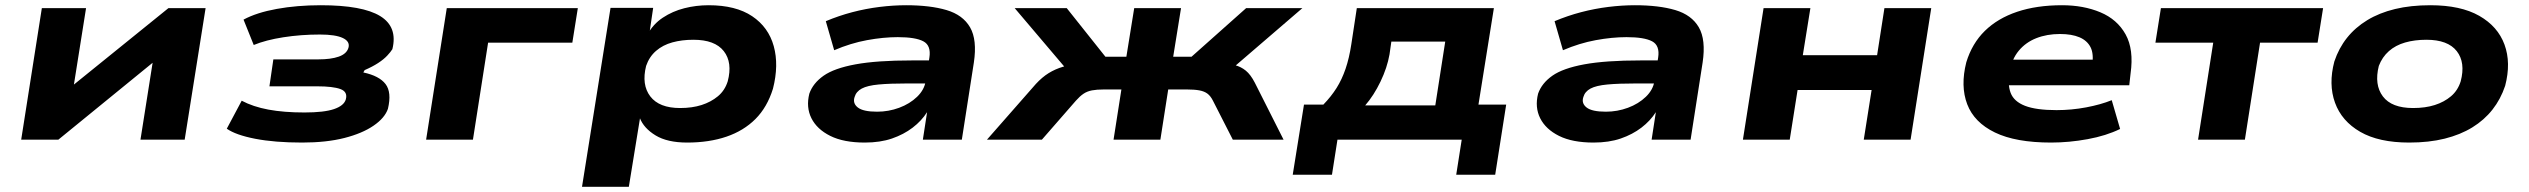

<svg xmlns="http://www.w3.org/2000/svg" viewBox="-20 -534 9670 734"><path d="M61 0 140 -503H309L258 -182H227L624 -503H766L686 0H517L568 -323H599L203 0Z M1135 11Q1030 11 955.5 -3.5Q881 -18 847 -42L904 -149Q947 -126 1006 -115Q1065 -104 1144 -104Q1219 -104 1257 -117Q1295 -130 1302 -154Q1310 -183 1281.5 -193.5Q1253 -204 1192 -204H1010L1025 -307H1197Q1245 -307 1275 -317.5Q1305 -328 1312 -351Q1319 -375 1291 -388.5Q1263 -402 1203 -402Q1130 -402 1063 -391.5Q996 -381 950 -362L911 -459Q961 -486 1038.5 -500Q1116 -514 1206 -514Q1366 -514 1433.5 -472.5Q1501 -431 1480 -346Q1474 -336 1460.5 -321.5Q1447 -307 1425.5 -293Q1404 -279 1374 -266L1369 -257Q1430 -244 1454 -212.5Q1478 -181 1463 -118Q1451 -83 1408 -53.5Q1365 -24 1296.5 -6.5Q1228 11 1135 11Z M1609 0 1688 -503H2189L2168 -371H1846L1788 0Z M2205 180 2314 -504H2477L2462 -402H2455Q2477 -442 2514 -466.5Q2551 -491 2596 -502.5Q2641 -514 2689 -514Q2793 -514 2855.5 -472Q2918 -430 2938 -357.5Q2958 -285 2935 -195Q2913 -124 2868 -79Q2823 -34 2757 -11.5Q2691 11 2607 11Q2531 11 2486 -16.5Q2441 -44 2426 -83L2427 -84L2384 180ZM2580 -121Q2626 -121 2662 -132.5Q2698 -144 2724.5 -166Q2751 -188 2762 -223Q2781 -295 2747 -338.5Q2713 -382 2631 -382Q2587 -382 2550.5 -372Q2514 -362 2488 -339.5Q2462 -317 2450 -282Q2432 -210 2466 -165.5Q2500 -121 2580 -121Z M3286 11Q3205 11 3154 -14.5Q3103 -40 3082 -82Q3061 -124 3074 -176Q3088 -216 3128.5 -244.5Q3169 -273 3250.5 -288Q3332 -303 3466 -303H3560L3547 -215H3451Q3382 -215 3339 -211Q3296 -207 3274.5 -195.5Q3253 -184 3247 -163Q3239 -139 3259.5 -123Q3280 -107 3333 -107Q3377 -107 3417.5 -122Q3458 -137 3486 -164Q3514 -191 3519 -225L3533 -314Q3540 -360 3510 -376Q3480 -392 3412 -392Q3357 -392 3294.5 -380.5Q3232 -369 3169 -342L3137 -453Q3187 -474 3238.5 -487.5Q3290 -501 3342.5 -507.5Q3395 -514 3444 -514Q3536 -514 3598.5 -495.5Q3661 -477 3688.5 -429.5Q3716 -382 3703 -295L3657 0H3508L3524 -104V-105Q3503 -72 3469 -46Q3435 -20 3390 -4.5Q3345 11 3286 11Z M3753 0 3940 -213Q3964 -239 3989 -254.5Q4014 -270 4044.5 -279Q4075 -288 4113 -290L4083 -239L3859 -503H4058L4206 -317H4286L4316 -503H4495L4465 -317H4535L4744 -503H4959L4652 -239L4646 -295Q4678 -291 4701 -285Q4724 -279 4742.5 -264Q4761 -249 4777 -218L4887 0H4693L4617 -149Q4608 -167 4596 -176Q4584 -185 4565 -188.5Q4546 -192 4517 -192H4446L4416 0H4237L4267 -192H4200Q4173 -192 4154.5 -188.5Q4136 -185 4122 -175.5Q4108 -166 4093 -149L3963 0Z M4922 134 4965 -134H5039Q5069 -165 5089.5 -197.5Q5110 -230 5124 -271Q5138 -312 5146 -365L5167 -503H5691L5632 -134H5738L5696 134H5547L5568 0H5093L5072 134ZM5199 -131H5467L5505 -375H5299L5292 -326Q5283 -275 5257.5 -222Q5232 -169 5199 -131Z M6072 11Q5991 11 5940 -14.5Q5889 -40 5868 -82Q5847 -124 5860 -176Q5874 -216 5914.5 -244.5Q5955 -273 6036.5 -288Q6118 -303 6252 -303H6346L6333 -215H6237Q6168 -215 6125 -211Q6082 -207 6060.5 -195.5Q6039 -184 6033 -163Q6025 -139 6045.5 -123Q6066 -107 6119 -107Q6163 -107 6203.5 -122Q6244 -137 6272 -164Q6300 -191 6305 -225L6319 -314Q6326 -360 6296 -376Q6266 -392 6198 -392Q6143 -392 6080.5 -380.5Q6018 -369 5955 -342L5923 -453Q5973 -474 6024.5 -487.5Q6076 -501 6128.5 -507.5Q6181 -514 6230 -514Q6322 -514 6384.5 -495.5Q6447 -477 6474.5 -429.5Q6502 -382 6489 -295L6443 0H6294L6310 -104V-105Q6289 -72 6255 -46Q6221 -20 6176 -4.5Q6131 11 6072 11Z M6643 0 6722 -503H6901L6872 -323H7156L7184 -503H7363L7284 0H7105L7135 -190H6852L6822 0Z M7821 11Q7686 11 7606.5 -27.5Q7527 -66 7500.5 -135.5Q7474 -205 7497 -296Q7519 -368 7568 -416Q7617 -464 7691.5 -489Q7766 -514 7863 -514Q7945 -514 8009.5 -487Q8074 -460 8106 -402.5Q8138 -345 8125 -253L8120 -208H7627L7641 -306H8003L7978 -283Q7985 -328 7972 -353.5Q7959 -379 7929.5 -391.5Q7900 -404 7855 -404Q7805 -404 7764.5 -388Q7724 -372 7697.5 -340Q7671 -308 7662 -259L7663 -262Q7654 -212 7666.5 -179Q7679 -146 7721.5 -129.5Q7764 -113 7842 -113Q7899 -113 7955 -123.5Q8011 -134 8053 -151L8085 -41Q8032 -15 7961 -2Q7890 11 7821 11Z M8383 0 8441 -371H8220L8241 -503H8861L8840 -371H8620L8562 0Z M9190 11Q9074 11 9003 -30Q8932 -71 8906.5 -141.5Q8881 -212 8904 -299Q8921 -350 8952.5 -389.5Q8984 -429 9030 -457Q9076 -485 9136 -499.5Q9196 -514 9271 -514Q9387 -514 9458 -473.5Q9529 -433 9554.5 -363.5Q9580 -294 9557 -206Q9540 -155 9508.5 -115Q9477 -75 9431.5 -47Q9386 -19 9326 -4Q9266 11 9190 11ZM9205 -121Q9252 -121 9288 -132.5Q9324 -144 9350 -166Q9376 -188 9387 -223Q9406 -295 9372 -338.5Q9338 -382 9256 -382Q9211 -382 9174.5 -371.5Q9138 -361 9112.5 -338.5Q9087 -316 9074 -282Q9056 -210 9089.5 -165.5Q9123 -121 9205 -121Z"/></svg>

Font: Nunito Sans 7pt Expanded ExtraBold
Style: Italic
Weight: 800
Width: 7
Italic angle: -9°
Designer: Vernon Adams
Foundry: Vernon Adams
Version: Version 3.101;gftools[0.9.27]